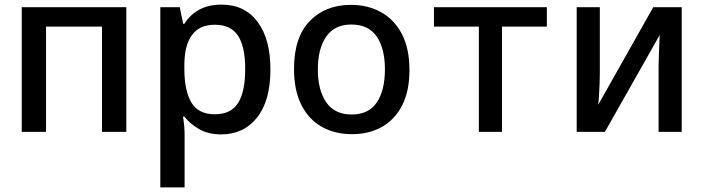

<svg xmlns="http://www.w3.org/2000/svg" viewBox="-20 -570 3040 830"><path d="M74 0V-539H526V0H421V-455H179V0Z M673 240V-539H757L772 -467H777Q801 -506 841 -528Q881 -550 938 -550Q1038 -550 1093.5 -475.5Q1149 -401 1149 -270Q1149 -134 1091 -61.5Q1033 11 936 11Q881 11 841.5 -11.5Q802 -34 777 -66H771Q778 -24 778 13V240ZM909 -76Q978 -76 1009 -124.5Q1040 -173 1040 -272Q1040 -368 1009 -415.5Q978 -463 908 -463Q842 -463 809.5 -418Q777 -373 777 -290V-271Q777 -179 807 -127.5Q837 -76 909 -76Z M1502 10Q1428 10 1371.5 -21.5Q1315 -53 1283 -116Q1251 -179 1251 -272Q1251 -409 1319 -479Q1387 -549 1497 -549Q1570 -549 1627 -517.5Q1684 -486 1717 -423.5Q1750 -361 1750 -267Q1750 -176 1718.5 -114.5Q1687 -53 1631 -21.5Q1575 10 1502 10ZM1500 -75Q1574 -75 1609 -127.5Q1644 -180 1644 -270Q1644 -360 1608.5 -412Q1573 -464 1499 -464Q1426 -464 1390 -411.5Q1354 -359 1354 -270Q1354 -180 1390.5 -127.5Q1427 -75 1500 -75Z M2050 0V-455H1856V-539H2344V-455H2150V0Z M2473 0V-539H2573V-250Q2573 -233 2572 -207.5Q2571 -182 2569.5 -157Q2568 -132 2566 -117L2804 -539H2927V0H2827V-280Q2827 -300 2828 -326Q2829 -352 2830 -377Q2831 -402 2832 -419L2595 0Z"/></svg>

Font: Noto Sans Mono Medium
Style: Regular
Weight: 500
Designer: Monotype Design Team
Foundry: Monotype Imaging Inc.
Version: Version 2.014